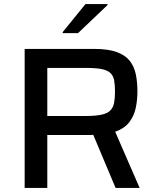

<svg xmlns="http://www.w3.org/2000/svg" viewBox="-20 -930 776 950"><path d="M102 0V-688H445Q515 -688 557.5 -672.5Q600 -657 622 -629Q644 -601 652 -562Q660 -523 660 -477Q660 -437 652 -397.5Q644 -358 620.5 -326.5Q597 -295 550 -278L671 0H552L430 -290L473 -273Q462 -265 449 -263.5Q436 -262 421 -262H214V0ZM214 -356H399Q452 -356 482 -362.5Q512 -369 526 -383.5Q540 -398 544.5 -421Q549 -444 549 -477Q549 -509 545 -531.5Q541 -554 527 -568Q513 -582 484 -588Q455 -594 404 -594H214ZM290 -766V-771L403 -910H512V-905L366 -766Z"/></svg>

Font: Saira SemiExpanded Medium
Style: Regular
Weight: 500
Width: 6
Designer: Hector Gatti with collaboration of the Omnibus-Type team
Foundry: Omnibus-Type
Version: Version 1.101